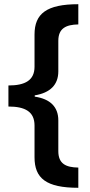

<svg xmlns="http://www.w3.org/2000/svg" viewBox="-20 -734 429 912"><path d="M352 158V62C293 61 257 44 257 -16V-162C257 -226 219 -264 145 -275V-281C218 -293 257 -331 257 -395V-540C257 -599 293 -617 352 -618V-714C201 -714 144 -669 144 -570V-417C144 -353 100 -328 20 -328V-228C100 -228 144 -203 144 -138V13C144 113 199 158 352 158Z"/></svg>

Font: Noto Sans Gunjala Gondi Semibold
Style: Regular
Weight: 400
Designer: Ek Type
Foundry: Ek Type
Version: Version 1.004